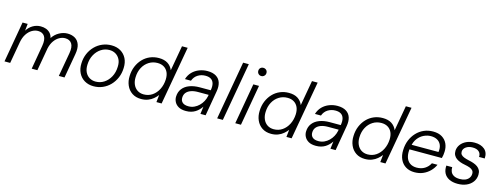

<svg xmlns="http://www.w3.org/2000/svg" viewBox="-19 -1498 5932 2284"><g transform="rotate(15 2947.0 -355.5)"><path d="M27 0 115 -502H178L169 -417Q199 -464 243 -489Q287 -514 337 -514Q374 -514 403.5 -503Q433 -492 454.5 -469Q476 -446 484 -410Q516 -459 566 -486.5Q616 -514 668 -514Q721 -514 760 -491Q799 -468 815.5 -421Q832 -374 819 -301L766 0H696L748 -294Q762 -374 736 -413.5Q710 -453 654 -453Q618 -453 583 -433.5Q548 -414 521.5 -376.5Q495 -339 482 -284L432 0H362L413 -294Q427 -374 401.5 -413.5Q376 -453 320 -453Q282 -453 245.5 -431.5Q209 -410 182 -368.5Q155 -327 144 -266L97 0Z M1125 12Q1062 12 1013.5 -16.5Q965 -45 939.5 -97Q914 -149 917 -215Q919 -280 942.5 -334.5Q966 -389 1006 -429.5Q1046 -470 1098 -492Q1150 -514 1209 -514Q1274 -514 1321.5 -486Q1369 -458 1394.5 -408Q1420 -358 1417 -290Q1415 -225 1391.5 -170Q1368 -115 1328.5 -74Q1289 -33 1237 -10.5Q1185 12 1125 12ZM1134 -48Q1192 -48 1238.5 -78.5Q1285 -109 1314 -162.5Q1343 -216 1345 -285Q1348 -340 1328.5 -377.5Q1309 -415 1275.5 -434.5Q1242 -454 1200 -454Q1144 -454 1097 -423.5Q1050 -393 1021 -339.5Q992 -286 990 -217Q988 -163 1007 -125Q1026 -87 1059.5 -67.5Q1093 -48 1134 -48Z M1711 12Q1645 12 1599 -19Q1553 -50 1530 -102.5Q1507 -155 1510 -218Q1512 -283 1534.5 -337Q1557 -391 1595 -431Q1633 -471 1683.5 -492.5Q1734 -514 1793 -514Q1860 -514 1902.5 -486.5Q1945 -459 1965 -410L2020 -720H2090L1962 0H1898L1908 -90Q1888 -64 1860.5 -40.5Q1833 -17 1795.5 -2.5Q1758 12 1711 12ZM1727 -49Q1786 -49 1832 -80.5Q1878 -112 1905.5 -166.5Q1933 -221 1936 -288Q1938 -339 1921.5 -375.5Q1905 -412 1872 -432.5Q1839 -453 1792 -453Q1734 -453 1687 -423.5Q1640 -394 1612 -342Q1584 -290 1582 -222Q1580 -173 1597 -133.5Q1614 -94 1647.5 -71.5Q1681 -49 1727 -49Z M2263 12Q2207 12 2172.5 -7.5Q2138 -27 2121.5 -59Q2105 -91 2107 -126Q2109 -182 2140 -222Q2171 -262 2225.5 -282.5Q2280 -303 2351 -303H2486Q2495 -354 2485.5 -387.5Q2476 -421 2450 -437.5Q2424 -454 2382 -454Q2330 -454 2288.5 -428Q2247 -402 2229 -352H2155Q2171 -405 2206.5 -441Q2242 -477 2290.5 -495.5Q2339 -514 2391 -514Q2457 -514 2498 -488.5Q2539 -463 2553.5 -417Q2568 -371 2557 -309L2504 0H2440L2452 -92Q2438 -71 2419.5 -52Q2401 -33 2378 -18.5Q2355 -4 2326.5 4Q2298 12 2263 12ZM2278 -50Q2316 -50 2348.5 -65Q2381 -80 2406.5 -105Q2432 -130 2449 -161.5Q2466 -193 2473 -227L2476 -244H2345Q2294 -244 2257.5 -230.5Q2221 -217 2201.5 -192.5Q2182 -168 2181 -133Q2179 -95 2203.5 -72.5Q2228 -50 2278 -50Z M2646 0 2773 -720H2843L2716 0Z M2869 0 2957 -502H3027L2939 0ZM3022 -622Q3001 -622 2986.5 -636.5Q2972 -651 2972 -673Q2972 -696 2986.5 -709.5Q3001 -723 3022 -723Q3043 -723 3058 -709.5Q3073 -696 3073 -673Q3073 -651 3058 -636.5Q3043 -622 3022 -622Z M3312 12Q3246 12 3200 -19Q3154 -50 3131 -102.5Q3108 -155 3111 -218Q3113 -283 3135.5 -337Q3158 -391 3196 -431Q3234 -471 3284.5 -492.5Q3335 -514 3394 -514Q3461 -514 3503.5 -486.5Q3546 -459 3566 -410L3621 -720H3691L3563 0H3499L3509 -90Q3489 -64 3461.5 -40.5Q3434 -17 3396.5 -2.5Q3359 12 3312 12ZM3328 -49Q3387 -49 3433 -80.5Q3479 -112 3506.5 -166.5Q3534 -221 3537 -288Q3539 -339 3522.5 -375.5Q3506 -412 3473 -432.5Q3440 -453 3393 -453Q3335 -453 3288 -423.5Q3241 -394 3213 -342Q3185 -290 3183 -222Q3181 -173 3198 -133.5Q3215 -94 3248.5 -71.5Q3282 -49 3328 -49Z M3864 12Q3808 12 3773.5 -7.5Q3739 -27 3722.5 -59Q3706 -91 3708 -126Q3710 -182 3741 -222Q3772 -262 3826.5 -282.5Q3881 -303 3952 -303H4087Q4096 -354 4086.5 -387.5Q4077 -421 4051 -437.5Q4025 -454 3983 -454Q3931 -454 3889.5 -428Q3848 -402 3830 -352H3756Q3772 -405 3807.5 -441Q3843 -477 3891.5 -495.5Q3940 -514 3992 -514Q4058 -514 4099 -488.5Q4140 -463 4154.5 -417Q4169 -371 4158 -309L4105 0H4041L4053 -92Q4039 -71 4020.5 -52Q4002 -33 3979 -18.5Q3956 -4 3927.5 4Q3899 12 3864 12ZM3879 -50Q3917 -50 3949.5 -65Q3982 -80 4007.5 -105Q4033 -130 4050 -161.5Q4067 -193 4074 -227L4077 -244H3946Q3895 -244 3858.5 -230.5Q3822 -217 3802.5 -192.5Q3783 -168 3782 -133Q3780 -95 3804.5 -72.5Q3829 -50 3879 -50Z M4468 12Q4402 12 4356 -19Q4310 -50 4287 -102.5Q4264 -155 4267 -218Q4269 -283 4291.5 -337Q4314 -391 4352 -431Q4390 -471 4440.5 -492.5Q4491 -514 4550 -514Q4617 -514 4659.5 -486.5Q4702 -459 4722 -410L4777 -720H4847L4719 0H4655L4665 -90Q4645 -64 4617.5 -40.5Q4590 -17 4552.5 -2.5Q4515 12 4468 12ZM4484 -49Q4543 -49 4589 -80.5Q4635 -112 4662.5 -166.5Q4690 -221 4693 -288Q4695 -339 4678.5 -375.5Q4662 -412 4629 -432.5Q4596 -453 4549 -453Q4491 -453 4444 -423.5Q4397 -394 4369 -342Q4341 -290 4339 -222Q4337 -173 4354 -133.5Q4371 -94 4404.5 -71.5Q4438 -49 4484 -49Z M5077 12Q5015 12 4970 -15.5Q4925 -43 4901.5 -93Q4878 -143 4881 -210Q4883 -276 4905.5 -331Q4928 -386 4967 -427.5Q5006 -469 5057.5 -491.5Q5109 -514 5170 -514Q5237 -514 5280.5 -487Q5324 -460 5344.5 -415Q5365 -370 5362 -315Q5362 -298 5358.5 -275.5Q5355 -253 5350 -236H4936L4946 -295H5293Q5300 -347 5285 -382Q5270 -417 5237.5 -435.5Q5205 -454 5159 -454Q5115 -454 5072.5 -434Q5030 -414 4999.5 -374.5Q4969 -335 4958 -276L4953 -249Q4944 -189 4956.5 -143.5Q4969 -98 5003 -73Q5037 -48 5088 -48Q5145 -48 5187 -74Q5229 -100 5252 -145H5321Q5301 -100 5265.5 -64.5Q5230 -29 5183 -8.5Q5136 12 5077 12Z M5609 12Q5548 12 5505 -9Q5462 -30 5441.5 -69Q5421 -108 5425 -163H5497Q5496 -132 5507 -106.5Q5518 -81 5546 -65.5Q5574 -50 5620 -50Q5658 -50 5686 -61.5Q5714 -73 5730.5 -95Q5747 -117 5748 -146Q5749 -172 5735.5 -188Q5722 -204 5696.5 -213.5Q5671 -223 5633 -230Q5604 -235 5576.5 -245Q5549 -255 5528 -270Q5507 -285 5495 -308Q5483 -331 5484 -362Q5486 -404 5511.5 -438.5Q5537 -473 5581 -493.5Q5625 -514 5681 -514Q5758 -514 5803.5 -475.5Q5849 -437 5844 -363H5774Q5777 -404 5750.5 -428Q5724 -452 5673 -452Q5623 -452 5591 -429Q5559 -406 5558 -372Q5557 -350 5569 -335Q5581 -320 5606 -310Q5631 -300 5667 -292Q5698 -286 5727 -276Q5756 -266 5777.5 -250.5Q5799 -235 5811 -212Q5823 -189 5822 -155Q5820 -105 5792 -67Q5764 -29 5717 -8.5Q5670 12 5609 12Z"/></g></svg>

Font: DM Sans 16pt Light
Style: Italic
Weight: 300
Italic angle: -10°
Version: Version 4.004;gftools[0.9.30]